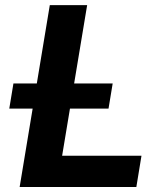

<svg xmlns="http://www.w3.org/2000/svg" viewBox="-20 -748 644 768"><path d="M58.6 0 179.2 -727.5H328.6L228.5 -125H545.9L525.4 0ZM17.1 -313.5 33.7 -414.1H430.7L414.1 -313.5Z"/></svg>

Font: Inter 18pt
Style: Bold Italic
Weight: 700
Italic angle: -9.3988°
Designer: Rasmus Andersson
Foundry: rsms
Version: Version 4.001;git-66647c0bb